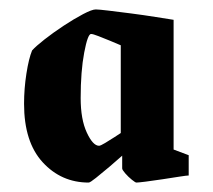

<svg xmlns="http://www.w3.org/2000/svg" viewBox="-20 -706 452 407"><path d="M168 -319Q110 -319 70.5 -362Q31 -405 31 -486Q31 -518 36 -550Q41 -582 48 -599Q56 -608 74.5 -622.5Q93 -637 115 -651.5Q137 -666 156 -676Q175 -686 183 -686Q189 -686 210 -683.5Q231 -681 258 -677.5Q285 -674 310 -670Q335 -666 348 -664V-389L380 -377V-334Q376 -334 360 -331.5Q344 -329 324.5 -326Q305 -323 289 -321Q273 -319 269 -319Q267 -319 259.5 -325Q252 -331 245.5 -338.5Q239 -346 239 -349V-376Q228 -366 212 -352.5Q196 -339 183.5 -329Q171 -319 168 -319ZM173 -634Q166 -634 158.5 -594.5Q151 -555 151 -498Q151 -453 164 -425Q177 -397 190 -397Q193 -397 203 -403Q213 -409 223 -415.5Q233 -422 236 -424V-610Q227 -614 213.5 -619.5Q200 -625 188.5 -629.5Q177 -634 173 -634Z"/></svg>

Font: Grenze Gotisch
Style: Bold
Weight: 700
Designer: Renata Polastri
Foundry: Omnibus-Type
Version: Version 1.001